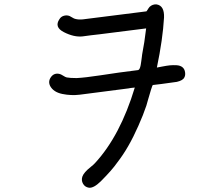

<svg xmlns="http://www.w3.org/2000/svg" viewBox="-20 -792 1040 891"><path d="M838.9 -456.1Q840.8 -442.4 835.9 -433.6Q830.1 -418.9 800.8 -412.1Q794.9 -411.1 729.5 -402.3Q703.1 -399.4 689.5 -397.5Q687.5 -397.5 680.7 -375.5Q673.8 -353.5 667 -329.1Q660.2 -304.7 659.2 -301.8Q644.5 -257.8 622.1 -208Q577.1 -105.5 524.4 -38.1Q500 -2.9 449.2 47.9Q415 82 392.6 79.1Q374 76.2 365.2 60.5Q356.4 44.9 362.3 27.3Q369.1 7.8 401.4 -17.6Q416 -29.3 420.9 -35.2Q538.1 -162.1 605.5 -385.7Q584 -383.8 576.2 -381.8L349.6 -352.5Q309.6 -347.7 269 -356Q228.5 -364.3 212.9 -392.6Q202.1 -414.1 216.3 -434.1Q230.5 -454.1 254.9 -449.2Q261.7 -448.2 272.9 -440.9Q284.2 -433.6 290 -432.6Q304.7 -429.7 335.9 -429.7Q374 -431.6 445.3 -442.4Q516.6 -453.1 531.2 -455.1L621.1 -466.8Q625 -467.8 627.9 -473.6Q630.9 -479.5 632.8 -489.7Q634.8 -500 635.7 -508.8Q636.7 -517.6 638.2 -527.3Q639.6 -537.1 639.6 -539.1Q650.4 -593.8 658.2 -660.2L441.4 -632.8Q428.7 -631.8 402.8 -628.4Q377 -625 362.3 -623Q323.2 -619.1 276.9 -642.6Q230.5 -666 255.9 -703.1Q262.7 -714.8 276.4 -718.8Q290 -722.7 302.7 -717.8Q307.6 -715.8 315.9 -710.4Q324.2 -705.1 330.1 -704.1Q344.7 -700.2 364.3 -702.1L659.2 -739.3Q660.2 -739.3 663.1 -744.1Q666 -749 669.4 -753.9Q672.9 -758.8 673.8 -759.8Q688.5 -773.4 707 -771.5Q743.2 -765.6 741.2 -710.9Q735.4 -609.4 708 -478.5Q713.9 -479.5 733.9 -483.4Q753.9 -487.3 768.1 -488.8Q782.2 -490.2 799.3 -489.3Q816.4 -488.3 826.7 -480Q836.9 -471.7 838.9 -456.1Z"/></svg>

Font: irohamaru Regular
Style: Regular
Weight: 400
Designer: [Source Han Sans]
Ryoko NISHIZUKA  (kana & ideographs); Paul D. Hunt (Latin, Greek & Cyrillic); Wenlong ZHANG  (bopomofo
Version: Version 1.00